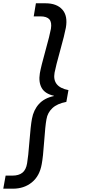

<svg xmlns="http://www.w3.org/2000/svg" viewBox="-33 -954 515 1161"><path d="M380.9 -409.2 368.2 -337.9Q313 -327.6 283.7 -300Q254.4 -272.5 248 -232.9Q240.7 -194.3 234.1 -99.1Q227.5 -3.9 219.2 39.1Q206.5 110.8 159.4 148.9Q112.3 187 44.9 187H-13.2L1 107.9H42Q80.6 107.9 102.5 90.3Q124.5 72.8 130.9 33.2Q137.7 -4.4 145 -99.1Q152.3 -193.8 160.2 -235.8Q169.9 -289.1 202.4 -325Q234.9 -360.8 292 -373L293 -375Q239.3 -386.7 219.2 -422.1Q199.2 -457.5 208 -511.2Q215.3 -552.7 241.7 -647.2Q268.1 -741.7 274.9 -779.8Q281.2 -819.3 265.4 -837.2Q249.5 -855 210.9 -855H170.9L184.1 -934.1H242.2Q310.1 -934.1 344 -896Q377.9 -857.9 365.2 -786.1Q357.4 -743.7 330.8 -648.4Q304.2 -553.2 296.9 -514.2Q281.7 -428.2 380.9 -409.2Z"/></svg>

Font: SVN-Poppins
Style: Italic
Weight: 400
Italic angle: -10°
Designer: Ninad Kale (Devanagari), Jonny Pinhorn (Latin)
Foundry: Indian Type Foundry
Version: Version 3.002 2017